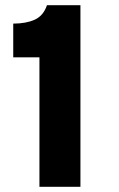

<svg xmlns="http://www.w3.org/2000/svg" viewBox="-20 -720 458 740"><path d="M132 0V-499H31V-629Q80.5 -629 114 -644.2Q147.5 -659.5 161 -700H290V0Z"/></svg>

Font: Overpass Black
Style: Regular
Weight: 900
Designer: Delve Withrington, Dave Bailey, Thomas Jockin
Foundry: Delve Fonts LLC
Version: Version 4.000; ttfautohint (v1.8.3)